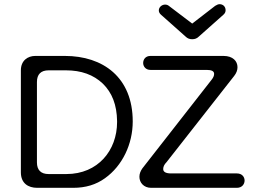

<svg xmlns="http://www.w3.org/2000/svg" viewBox="-20 -900 1216 920"><path d="M771 -878C756 -878 741 -866 741 -850C741 -842 745 -835 752 -829L869 -725C878 -716 888 -712 901 -712C914 -712 924 -716 933 -725L1050 -829C1057 -835 1061 -842 1061 -851C1061 -868 1049 -880 1032 -880C1026 -880 1019 -877 1011 -872L901 -787L789 -872C784 -876 778 -878 771 -878ZM331 0C390 0 440 -15 483 -46C567 -106 616 -210 616 -318C616 -530 473 -632 291 -632H149C113 -632 80 -610 80 -563V-74C80 -22 115 0 158 0ZM1115 0C1140 0 1152 -18 1152 -35C1152 -52 1140 -69 1115 -69H800C775 -69 762 -76 762 -90C762 -101 767 -112 778 -123L1102 -536C1113 -550 1118 -564 1118 -578C1118 -607 1096 -632 1051 -632H701C677 -632 666 -615 666 -598C666 -583 677 -565 701 -565H971C994 -565 1006 -559 1006 -546C1006 -537 1002 -528 994 -518L662 -93C653 -80 648 -67 648 -53C648 -25 669 0 704 0ZM213 -66C176 -66 157 -85 157 -122V-507C157 -544 176 -563 213 -563H296C369 -563 428 -542 473 -499C517 -456 540 -397 541 -320C541 -318 541 -317 541 -315C541 -180 450 -66 298 -66Z"/></svg>

Font: Dongle Light
Style: Regular
Weight: 300
Designer: Yanghee Ryu
Foundry: Yanghee Ryu
Version: Version 2.000